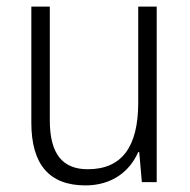

<svg xmlns="http://www.w3.org/2000/svg" viewBox="-20 -603 576 582"><path d="M455 -583H399V-292C399 -156 348 -90 246 -90C170 -90 131 -136 131 -238V-583H75V-231C75 -105 129 -41 239 -41C321 -41 374 -85 399 -142H402L410 -51H455Z"/></svg>

Font: Noto Sans Tamil UI SemiCondensed Light
Style: Regular
Weight: 300
Width: 4
Designer: Jelle Bosma - Monotype Design Team
Foundry: Monotype Imaging Inc.
Version: Version 2.004